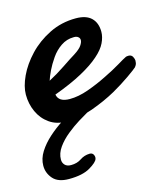

<svg xmlns="http://www.w3.org/2000/svg" viewBox="-92 -427 631 725"><g transform="rotate(-15 223.5 -65.0)"><path d="M137.2 12.2Q98.1 12.2 70.6 -7.1Q43 -26.4 28.6 -57.9Q14.2 -89.4 14.2 -125.5Q14.2 -157.2 32.5 -196.5Q50.8 -235.8 85 -272Q119.1 -308.1 166.7 -331.8Q214.4 -355.5 270.5 -355.5Q311 -355.5 331.1 -335.9Q351.1 -316.4 351.1 -281.7Q351.1 -261.2 340.3 -238.8Q329.6 -216.3 303.2 -193.4Q276.9 -169.9 232.7 -145.8Q188.5 -121.6 122.1 -97.2Q127.4 -66.9 170.9 -66.9Q204.6 -66.9 243.7 -80.8Q282.7 -94.7 318.8 -112.8Q355 -130.4 380.9 -146Q406.7 -161.6 411.6 -163.6Q416 -166.5 419.7 -167Q423.3 -167.5 426.3 -167.5Q438 -167.5 442.6 -158.4Q447.3 -149.4 447.3 -143.6Q447.3 -139.2 446.3 -133.1Q445.3 -127 439 -119.1Q432.6 -112.8 401.9 -91.3Q371.1 -69.8 335.9 -49.8Q293 -25.9 240.2 -6.8Q187.5 12.2 137.2 12.2ZM114.7 -153.3Q146.5 -169.9 179.4 -192.1Q212.4 -214.4 229.5 -224.6Q252.4 -239.3 259.8 -250.5Q268.1 -262.7 268.1 -271Q268.1 -278.3 263.4 -282.7Q258.8 -287.1 252.9 -288.1L248.5 -288.6H244.1Q217.3 -288.6 194.6 -273.2Q171.9 -257.8 156.2 -234.9Q139.6 -210.9 129.6 -189.9Q119.6 -168.9 114.7 -153.3ZM89.4 224.1Q47.4 224.1 27.8 201.9Q8.3 179.7 8.3 150.9Q8.3 123 24.9 96.9Q41.5 70.8 67.1 47.9Q92.8 24.9 120.8 7.1Q148.9 -10.7 173.3 -22Q197.8 -33.2 210.4 -36.1L221.2 -1Q207 6.8 183.3 21.5Q159.7 36.1 135.5 55.7Q111.3 75.2 95 98.1Q78.6 121.1 78.6 145.5Q78.6 158.2 86.7 166.7Q94.7 175.3 110.8 175.3Q134.3 175.3 151.1 163.8Q168 152.3 189 151.9Q199.7 151.9 203.9 160.4Q208 168.9 205.6 176.3Q202.1 189 172.6 206.5Q143.1 224.1 89.4 224.1Z"/></g></svg>

Font: Damion
Style: Regular
Weight: 400
Designer: Vernon Adams
Foundry: Vernon Adams
Version: Version 1.100; ttfautohint (v1.8.4.7-5d5b)